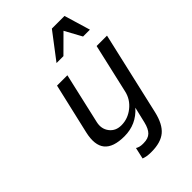

<svg xmlns="http://www.w3.org/2000/svg" viewBox="-280 -875 1179 1179"><g transform="rotate(-45 309.5 -286.0)"><path d="M292 -47.9H293Q349.1 -47.9 395.8 -85Q442.4 -122.1 455.1 -178.2L528.8 -500H619.1L495.1 41Q475.6 125.5 432.1 161.9Q388.7 198.2 308.1 198.2H301.8Q267.6 198.2 240.2 188L256.8 113.8Q275.9 126 303.2 126H312Q351.6 126 372.8 105.2Q394 84.5 404.8 39.1L429.2 -64Q360.8 13.2 257.8 13.2Q161.6 13.2 124.5 -32.2Q87.4 -77.6 108.9 -170.9L185.1 -500H274.9L199.2 -168.9Q188 -119.6 215.3 -83.7Q242.7 -47.9 292 -47.9ZM570.8 -600.1H511.2L451.2 -710L340.8 -600.1H280.8L410.2 -770H520Z"/></g></svg>

Font: Perun
Style: Italic
Weight: 400
Italic angle: -12°
Foundry: Stefan Peev, Context Ltd
Version: Version 001.000